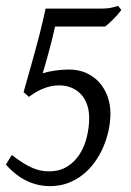

<svg xmlns="http://www.w3.org/2000/svg" viewBox="-22 -617 444 652"><path d="M390.1 -583Q384.3 -575.2 377 -566.9Q369.6 -558.6 362.3 -551.3Q355 -543.9 347.9 -537.6Q340.8 -531.2 335 -526.9H165Q162.1 -512.7 156.5 -490Q150.9 -467.3 144.5 -443.8Q138.2 -420.4 132.3 -399.7Q126.5 -378.9 123 -368.2Q141.1 -374 165.3 -377.4Q189.5 -380.9 211.9 -380.9Q245.6 -380.9 272 -368.7Q298.3 -356.4 316.2 -335.9Q334 -315.4 343.5 -288.6Q353 -261.7 353 -232.9Q353 -203.6 346.7 -174.1Q340.3 -144.5 328.4 -116.9Q316.4 -89.4 298.8 -65.2Q281.2 -41 258.5 -23.2Q235.8 -5.4 208 4.9Q180.2 15.1 147.9 15.1Q107.4 15.1 70.1 -2.2Q32.7 -19.5 -2 -58.1L18.1 -90.8Q40 -73.7 57.9 -62.7Q75.7 -51.8 90.8 -45.7Q106 -39.6 118.7 -37.4Q131.3 -35.2 144 -35.2Q180.7 -35.2 206.5 -51.5Q232.4 -67.9 248.8 -93.8Q265.1 -119.6 272.9 -152.1Q280.8 -184.6 280.8 -216.8Q280.8 -240.7 273.9 -261Q267.1 -281.2 253.9 -295.9Q240.7 -310.5 221.7 -318.8Q202.6 -327.1 178.2 -327.1Q128.4 -327.1 76.2 -288.1L58.1 -304.2Q63 -321.8 69.6 -345Q76.2 -368.2 83.5 -394Q90.8 -419.9 98.1 -446.8Q105.5 -473.6 112.1 -499.3Q118.7 -524.9 124 -547.9Q129.4 -570.8 132.8 -587.9H325.2Q340.8 -587.9 353.5 -590.3Q366.2 -592.8 372.1 -594.7Q377.9 -596.7 378.9 -597.2L390.1 -583Z"/></svg>

Font: Gentium
Style: Italic
Weight: 400
Italic angle: -7°
Designer: J. Victor Gaultney
Version: Version 1.02; 2005; OFL release